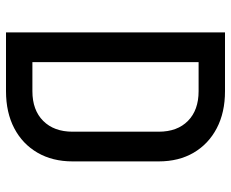

<svg xmlns="http://www.w3.org/2000/svg" viewBox="-85 -685 770 640"><g transform="rotate(90 300.0 -365.0)"><path d="M88 0V-730H284Q355 -730 407.5 -702.5Q460 -675 489 -625.5Q518 -576 518 -509V-222Q518 -155 489 -105Q460 -55 407.5 -27.5Q355 0 284 0ZM187 -88H284Q347 -88 383 -124Q419 -160 419 -222V-509Q419 -571 383 -606.5Q347 -642 284 -642H187Z"/></g></svg>

Font: JetBrainsMono NFM Medium
Style: Regular
Weight: 500
Monospace: yes
Designer: Philipp Nurullin, Konstantin Bulenkov
Foundry: JetBrains
Version: Version 2.304; ttfautohint (v1.8.4.7-5d5b);Nerd Fonts 3.3.0